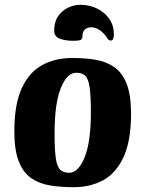

<svg xmlns="http://www.w3.org/2000/svg" viewBox="-20 -765 607 798"><path d="M285.4 13Q232.6 13 187.8 5.7Q143 -1.7 109.7 -24.7Q76.4 -47.6 58 -94.2Q39.6 -140.7 39.6 -219Q39.6 -331.2 70.3 -398.1Q101 -465 155.4 -494.5Q209.8 -524 279.6 -524Q332.4 -524 376.7 -516.7Q421 -509.3 454.4 -486.3Q487.9 -463.4 506.3 -416.8Q524.7 -370.3 524.7 -292Q524.7 -180.5 493.9 -113.3Q463.2 -46 409.7 -16.5Q356.2 13 285.4 13ZM267.7 -46.9Q305.4 -46.9 331.5 -110.5Q357.7 -174.1 357.7 -299.1Q357.7 -367.6 352.5 -402.6Q347.3 -437.7 334.3 -450.1Q321.3 -462.6 296.8 -462.6Q258.6 -462.6 232.7 -399Q206.8 -335.4 206.8 -209.6Q206.8 -142.2 212 -107.1Q217.2 -72 230.3 -59.5Q243.4 -46.9 267.7 -46.9ZM284 -595.5Q253.1 -595.5 229.1 -603.9Q205.2 -612.3 205.2 -638.1Q205.2 -673.9 221.7 -697.7Q238.2 -721.5 263.1 -733.2Q288 -745 314.3 -745Q351.9 -745 383.7 -729.4Q415.5 -713.7 434.4 -686.3Q453.3 -658.9 453.3 -622.8Q453.3 -609.7 450.1 -603.1Q447 -596.5 440 -596.5Q431 -596.5 424.5 -608.2Q418 -619.9 402.8 -633.6Q396.8 -639.3 384.3 -645.5Q371.8 -651.6 358.3 -651.6Q343.8 -651.6 333.4 -643Q322.9 -634.4 322.9 -616.8Q322.9 -604.2 316.5 -599.9Q310.1 -595.5 284 -595.5Z"/></svg>

Font: Briem Hand Thin
Style: Regular
Weight: 100
Designer: Gunnlaugur SE Briem, Eben Sorkin
Foundry: Sorkin Type Co.
Version: Version 1.003